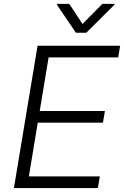

<svg xmlns="http://www.w3.org/2000/svg" viewBox="-20 -961 634 981"><path d="M333.8 -941.4H271.7L271 -936.4L367.9 -793.7H420.8L564.3 -936.4L565.3 -941.4H503.2L401.6 -838.4ZM51.1 0H480.1L490.1 -59.7H127.5L172.9 -334.2H506L516 -393.8H182.9L228.3 -667.6H583.8L593.8 -727.3H171.9Z"/></svg>

Font: TID UI Light
Style: Italic
Weight: 300
Italic angle: -9.39999°
Designer: The TID Project Authors
Foundry: Bakken & Bæck
Version: Version 1.001;hotconv 1.0.109;makeotfexe 2.5.65596